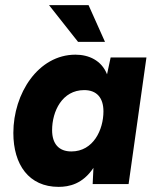

<svg xmlns="http://www.w3.org/2000/svg" viewBox="-20 -717 610 748"><path d="M208 11C249.5 11 302 0 344 -63L341 0H481L550.5 -493H411L397 -427.5C375.5 -482 325.5 -504 274 -504C129 -504 32 -353 32 -199C32 -75 93 11 208 11ZM171 -697 284 -554H389L325 -697ZM183 -210C183 -283 222 -366 308 -366C357 -366 383 -336 383 -283C383 -212 344 -127 258 -127C209 -127 183 -157 183 -210Z"/></svg>

Font: HK Grotesk Black
Style: Italic
Weight: 900
Italic angle: -16°
Designer: Alfredo Marco Pradil
Foundry: Hanken Design Co.
Version: Version 3.001;FEAKit 1.0